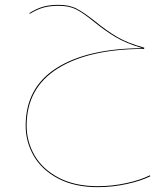

<svg xmlns="http://www.w3.org/2000/svg" viewBox="-20 -431 670 793"><path d="M601 297Q563 316 503.5 329Q444 342 384 342Q288 342 220.5 306.5Q153 271 119.5 213Q86 155 86 88Q86 -69 213.5 -150Q341 -231 568 -232Q501 -252 458 -277.5Q415 -303 367 -342Q324 -377 295 -392Q266 -407 222 -407Q187 -407 161 -400Q135 -393 103 -374L101 -377Q134 -397 160.5 -404Q187 -411 222 -411Q266 -411 296 -395.5Q326 -380 370 -345Q419 -305 463 -279Q507 -253 576 -234L575 -229H571Q345 -228 217.5 -147.5Q90 -67 90 88Q90 154 123 211Q156 268 222.5 303Q289 338 384 338Q444 338 503 325Q562 312 599 293Z"/></svg>

Font: FiraGO Four
Style: Regular
Weight: 100
Designer: bBox Type
Foundry: bBox Type GmbH
Version: Version 1.001